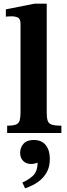

<svg xmlns="http://www.w3.org/2000/svg" viewBox="-20 -726 367 1048"><path d="M315 0H19V-40Q52 -40 67.5 -46.5Q83 -53 87.5 -69Q92 -85 92 -112V-595Q92 -624 77 -630.5Q62 -637 43 -637Q31 -637 21.5 -636Q12 -635 12 -635V-675L169 -706H235V-112Q235 -84 240 -68Q245 -52 262 -46Q279 -40 315 -40ZM117 302 102 270Q132 258 158.5 234.5Q185 211 185 162Q167 169 150 169Q123 169 106.5 152.5Q90 136 90 108Q90 79 108.5 58.5Q127 38 164 38Q207 38 229.5 66Q252 94 252 141Q252 181 238 208.5Q224 236 203 254.5Q182 273 158.5 284.5Q135 296 117 302Z"/></svg>

Font: STIX Two Text
Style: Bold
Weight: 700
Designer: Ross Mills, John Hudson & Paul Hanslow, Tiro Typeworks Ltd; with prior portions MicroPress Inc., and Coen Hoffman.
Foundry: Tiro Typeworks Ltd
Version: Version 2.13 b171